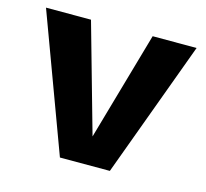

<svg xmlns="http://www.w3.org/2000/svg" viewBox="-79 -590 731 680"><g transform="rotate(15 286.0 -250.0)"><path d="M562 -500 377.9 0H194.8L9.8 -500H174.8L287.1 -102.1L400.9 -500Z"/></g></svg>

Font: Human Sans
Style: Bold
Weight: 700
Designer: Tim Radville
Foundry: Continuum
Version: Version 1.000;FEAKit 1.0